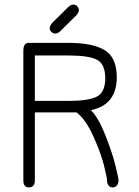

<svg xmlns="http://www.w3.org/2000/svg" viewBox="-20 -820 613 847"><path d="M282.2 -375Q373 -375 408.7 -394.5Q444.3 -414.1 444.3 -474.6Q444.3 -537.1 408.2 -556.2Q372.1 -575.2 282.2 -575.2H133.8V-375ZM380.9 -334Q413.1 -302.7 443.4 -227.1Q473.6 -151.4 488.3 -93.3Q502.9 -35.2 502.9 -24.4Q502.9 -10.7 495.6 -2Q488.3 6.8 476.6 6.8Q464.8 6.8 458.5 -2.4Q452.1 -11.7 452.1 -24.4Q452.1 -37.1 438.5 -91.3Q424.8 -145.5 391.6 -219.2Q358.4 -293 317.4 -324.2H133.8V-24.4Q133.8 6.8 107.4 6.8Q83 6.8 83 -24.4V-595.7Q83 -630.9 106.4 -630.9H282.2Q388.7 -630.9 441.9 -598.6Q495.1 -566.4 495.1 -479.5Q495.1 -357.4 380.9 -334ZM316.4 -752 248 -684.6Q236.3 -671.9 224.6 -671.9Q214.8 -671.9 207 -679.2Q199.2 -686.5 199.2 -695.3Q199.2 -706.1 211.9 -720.7L279.3 -787.1Q291 -799.8 303.7 -799.8Q314.5 -799.8 321.3 -791.5Q328.1 -783.2 328.1 -775.4Q328.1 -765.6 316.4 -752Z"/></svg>

Font: Jura
Style: Book
Weight: 400
Version: Version 2.3